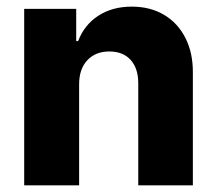

<svg xmlns="http://www.w3.org/2000/svg" viewBox="-20 -557 650 577"><path d="M217.8 0H52.7V-530.3H209V-433.6H214.8Q233.4 -482.4 275.6 -509.8Q317.9 -537.1 376 -537.1Q431.2 -537.1 472.9 -512.5Q514.6 -487.8 537.4 -442.6Q560.1 -397.5 559.6 -337.9V0H395.5V-306.6Q395.5 -351.6 372.6 -377Q349.6 -402.3 308.6 -402.3Q267.1 -402.3 242.4 -376Q217.8 -349.6 217.8 -303.7Z"/></svg>

Font: Pretendard JP ExtraBold
Style: Regular
Weight: 800
Designer: Base glyphs from Inter by Rasmus Andersson; Hangeul glyphs from Noto Sans CJK(Source Han Sans) by Jang Soo-young and Kan
Foundry: Kil Hyung-jin
Version: Version 1.309